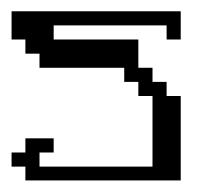

<svg xmlns="http://www.w3.org/2000/svg" viewBox="-20 -312 357 332"><path d="M23.9 0V-23.9H0V-48.3H23.9V-72.8H72.8V-48.3H48.3V-23.9H243.7V-146H219.2V-170.4H194.8V-194.8H48.3V-219.2H23.9V-243.7H0V-292.5H292.5V-243.7H268.1V-268.1H72.8V-243.7H219.2V-194.8H243.7V-170.4H268.1V-146H292.5V0Z"/></svg>

Font: FS Mondwest Regular
Style: Regular
Weight: 400
Designer: NZWStudios2024
Foundry: https://fontstruct.com
Version: Version 1.0